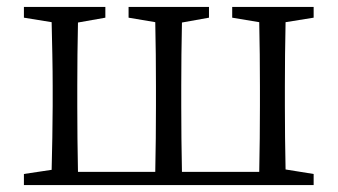

<svg xmlns="http://www.w3.org/2000/svg" viewBox="-20 -534 974 554"><path d="M885 -483 804 -470Q803 -429 802.5 -377Q802 -325 802 -286V-228Q802 -189 802.5 -137.5Q803 -86 804 -45L885 -32V0H49V-32L129 -44Q130 -86 131 -137.5Q132 -189 132 -228V-286Q132 -326 131 -377.5Q130 -429 129 -470L49 -483V-514H284V-483L205 -469Q204 -428 203.5 -376.5Q203 -325 203 -286V-228Q203 -188 203.5 -134Q204 -80 205 -38H428Q429 -80 429.5 -134Q430 -188 430 -228V-286Q430 -326 429.5 -377.5Q429 -429 428 -470L351 -483V-514H583V-483L505 -469Q504 -428 503.5 -376.5Q503 -325 503 -286V-228Q503 -188 503.5 -134Q504 -80 505 -38H728Q729 -80 729.5 -134Q730 -188 730 -228V-286Q730 -326 729.5 -377.5Q729 -429 728 -470L650 -483V-514H885Z"/></svg>

Font: Shippori Mincho TTF
Style: Regular
Weight: 400
Version: Version 2.100